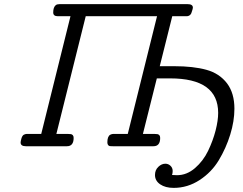

<svg xmlns="http://www.w3.org/2000/svg" viewBox="-20 -703 1168 923"><path d="M79.1 -18.1Q79.1 -23.9 83 -37.4Q86.9 -50.8 94.2 -55.2Q102.1 -59.1 107.9 -59.1H178.2L318.8 -625H257.8Q235.8 -625 235.8 -643.1Q235.8 -668 248 -678.2Q253.9 -683.1 266.1 -683.1H881.8Q906.7 -683.1 907.2 -667Q907.2 -661.1 902.8 -648.9Q897.9 -626 877.9 -625H808.1L748 -384.8H816.9Q909.7 -384.8 972.4 -367.4Q1035.2 -350.1 1071.8 -301.8Q1106.9 -254.9 1106.9 -180.2Q1106.9 -121.1 1086.9 -56.2Q1066.9 8.8 1032 66.9Q997.1 125 939.5 162.6Q881.8 200.2 814.9 200.2Q774.9 200.2 750 183.1Q725.1 166 725.1 138.2Q725.1 114.3 741 99.1Q756.8 84 774.9 84Q789.1 84 799.6 94Q810.1 104 810.1 119.1Q810.1 128.9 807.1 138.2Q811 138.2 819.1 138.7Q827.1 139.2 831.1 139.2Q877.9 139.2 917.5 105Q957 70.8 980.5 22Q1003.9 -26.9 1016.4 -75.4Q1028.8 -124 1028.8 -160.2Q1028.8 -326.2 797.9 -326.2H733.9L667 -59.1H723.1Q732.9 -59.1 737.5 -58.1Q742.2 -57.1 746.1 -53Q750 -48.8 750 -40Q750 0 717.8 0H522Q513.2 0 508.5 -0.5Q503.9 -1 500 -5.4Q496.1 -9.8 496.1 -19Q496.1 -46.9 509.8 -55.2Q517.6 -59.1 523.9 -59.1H594.2L734.9 -625H392.1L251 -59.1H307.1Q316.9 -59.1 321.5 -58.1Q326.2 -57.1 330.1 -53Q334 -48.8 334 -40Q334 0 301.8 0H104Q79.1 0 79.1 -18.1Z"/></svg>

Font: CMU Concrete
Style: Italic
Weight: 500
Italic angle: -14.04°
Version: Version 0.7.0